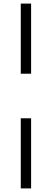

<svg xmlns="http://www.w3.org/2000/svg" viewBox="-20 -828 288 1068"><path d="M95.5 -418V-808H153V-418ZM95.5 220V-170H153V220Z"/></svg>

Font: Encode Sans SemiExpanded Light
Style: Regular
Weight: 300
Width: 6
Designer: Multiple Designers
Foundry: Impallari Type
Version: Version 3.002